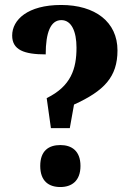

<svg xmlns="http://www.w3.org/2000/svg" viewBox="-20 -744 526 773"><path d="M226 -724C91 -724 29 -664 29 -601C29 -543 77 -525 164 -525C164 -614 184 -663 227 -663C268 -663 288 -617 288 -552C288 -467 266 -397 168 -349L185 -228H261L278 -323C399 -378 453 -434 453 -541C453 -656 363 -724 226 -724ZM223 9C268 9 304 -15 304 -76C304 -137 268 -160 223 -160C176 -160 142 -137 142 -76C142 -15 176 9 223 9Z"/></svg>

Font: Noto Serif Sinhala Condensed ExtraBold
Style: Regular
Weight: 800
Width: 3
Designer: Jelle Bosma - Monotype Design Team
Foundry: Monotype Imaging Inc.
Version: Version 2.007